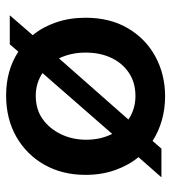

<svg xmlns="http://www.w3.org/2000/svg" viewBox="14 -562 560 628"><g transform="rotate(90 294.0 -248.0)"><path d="M292 12Q210 12 149 -28L125 0H30L95 -75Q68 -108 53 -152Q38 -196 38 -248Q38 -328 72.5 -386.5Q107 -445 165.5 -476.5Q224 -508 295 -508Q336 -508 373 -497.5Q410 -487 441 -467L466 -496H560L494 -421Q521 -388 536.5 -344Q552 -300 552 -248Q552 -172 519 -113.5Q486 -55 427.5 -21.5Q369 12 292 12ZM293 -85Q338 -85 369.5 -107.5Q401 -130 419 -167.5Q437 -205 437 -249Q437 -275 432 -296Q427 -317 418 -335L219 -107Q252 -85 293 -85ZM171 -161 371 -388Q337 -411 294 -411Q250 -411 218 -389.5Q186 -368 169 -331.5Q152 -295 152 -248Q152 -223 157 -201Q162 -179 171 -161Z"/></g></svg>

Font: Rethink Sans SemiBold
Style: Regular
Weight: 600
Designer: The Rethink Sans project authors (Hans Thiessen). DM Sans designed by Colophon Foundry.
Foundry: Rethink Communications LLC
Version: Version 1.001